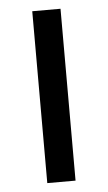

<svg xmlns="http://www.w3.org/2000/svg" viewBox="-46 -594 351 626"><g transform="rotate(-5 130.0 -281.0)"><path d="M176 -562.5V0H83.5V-562.5Z"/></g></svg>

Font: Russisch Sans Medium
Style: Regular
Weight: 500
Width: 4
Designer: Michael Sharanda (font) & Cristiano Sobral (main changes)
Foundry: Michael Sharanda
Version: Version 2.00;September 8, 2020;FontCreator 13.0.0.2681 64-bi